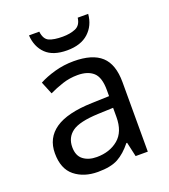

<svg xmlns="http://www.w3.org/2000/svg" viewBox="-137 -839 835 948"><g transform="rotate(-20 280.5 -365.0)"><path d="M288 -545Q386 -545 433 -502Q480 -459 480 -365V0H416L399 -76H395Q360 -32 321.5 -11Q283 10 215 10Q142 10 94 -28.5Q46 -67 46 -149Q46 -229 109 -272.5Q172 -316 303 -320L394 -323V-355Q394 -422 365 -448Q336 -474 283 -474Q241 -474 203 -461.5Q165 -449 132 -433L105 -499Q140 -518 188 -531.5Q236 -545 288 -545ZM314 -259Q214 -255 175.5 -227Q137 -199 137 -148Q137 -103 164.5 -82Q192 -61 235 -61Q303 -61 348 -98.5Q393 -136 393 -214V-262ZM436 -740Q431 -680 390.5 -643Q350 -606 278 -606Q204 -606 166.5 -642.5Q129 -679 125 -740H179Q184 -699 209 -688Q234 -677 280 -677Q319 -677 347.5 -689Q376 -701 381 -740Z"/></g></svg>

Font: Noto Sans Test
Style: Regular
Weight: 400
Version: Version 1.002; ttfautohint (v1.8.4.7-5d5b)